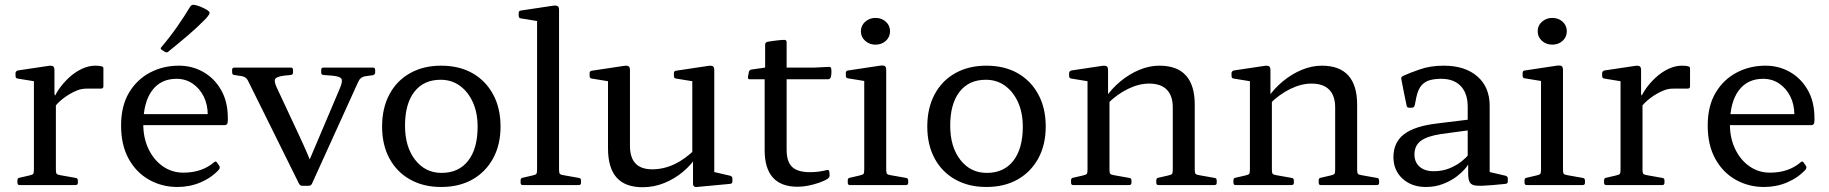

<svg xmlns="http://www.w3.org/2000/svg" viewBox="-20 -775 7660 804"><path d="M122 0V-316H214V0ZM413 -413Q413 -404 403 -404H347Q335 -404 324.5 -402.5Q314 -401 302 -396Q273 -384 247 -364.5Q221 -345 204 -321L201 -350Q209 -376 227 -402Q245 -428 269.5 -450.5Q294 -473 322.5 -486.5Q351 -500 379 -500Q413 -500 413 -490ZM62 0Q53 0 53 -10V-20Q53 -30 63 -31L102 -40Q116 -43 119 -47Q122 -51 122 -65V-180H214V-64Q214 -51 217.5 -47Q221 -43 235 -41L297 -30Q306 -29 306 -19V-9Q306 0 296 0ZM122 -316V-462L140 -432L54 -446Q45 -447 45 -457V-469Q45 -477 55 -480L182 -499Q196 -501 202 -497.5Q208 -494 208 -481V-382L214 -365V-316Z M685 -559Q679 -553 670 -558L658 -566Q649 -571 656 -578Q691 -619 721 -662Q751 -705 777 -748Q783 -756 792 -755Q805 -753 819.5 -747Q834 -741 846 -734Q854 -729 856.5 -725Q859 -721 855.5 -714.5Q852 -708 841 -696Q806 -660 766 -626Q726 -592 685 -559ZM723 8Q658 8 604 -22.5Q550 -53 518.5 -110.5Q487 -168 487 -249Q487 -331 520 -386.5Q553 -442 608 -471Q663 -500 729 -500Q785 -500 831.5 -473.5Q878 -447 906 -398Q934 -349 934 -281Q934 -277 934 -271Q934 -265 933 -260Q930 -251 921 -251H566V-297H873L850 -275Q850 -280 850 -284.5Q850 -289 850 -293Q850 -337 833 -371Q816 -405 786.5 -425Q757 -445 719 -445Q653 -445 616.5 -395.5Q580 -346 580 -254Q580 -197 602 -151Q624 -105 662 -78.5Q700 -52 748 -52Q826 -52 877 -96Q884 -102 889 -94L898 -81Q903 -74 897 -65Q866 -31 820.5 -11.5Q775 8 723 8Z M1245 3Q1237 3 1232 -6L1020 -434Q1015 -445 1007 -450.5Q999 -456 986 -457L961 -461Q952 -462 952 -472V-483Q952 -492 962 -492H1198Q1207 -492 1207 -482V-471Q1207 -462 1197 -461L1168 -458Q1137 -454 1132 -443.5Q1127 -433 1140 -406L1233 -207Q1250 -171 1265 -136Q1280 -101 1295 -65L1239 -18L1404 -407Q1416 -436 1409.5 -445.5Q1403 -455 1373 -458L1334 -461Q1325 -462 1325 -472V-483Q1325 -492 1335 -492H1542Q1551 -492 1551 -482V-471Q1551 -463 1541 -460L1511 -456Q1499 -454 1491.5 -448Q1484 -442 1479 -430L1286 -5Q1282 3 1272 3Z M1827 8Q1753 8 1697 -23.5Q1641 -55 1610.5 -112Q1580 -169 1580 -245Q1580 -322 1610.5 -379.5Q1641 -437 1697 -468.5Q1753 -500 1827 -500Q1903 -500 1958.5 -468.5Q2014 -437 2045 -379.5Q2076 -322 2076 -245Q2076 -169 2045 -112Q2014 -55 1958.5 -23.5Q1903 8 1827 8ZM1829 -51Q1901 -51 1940.5 -102Q1980 -153 1980 -244Q1980 -303 1960 -347Q1940 -391 1905.5 -416Q1871 -441 1825 -441Q1754 -441 1715 -390.5Q1676 -340 1676 -249Q1676 -160 1718.5 -105.5Q1761 -51 1829 -51Z M2229 0V-569H2321V0ZM2169 0Q2160 0 2160 -10V-20Q2160 -30 2170 -31L2209 -40Q2223 -43 2226 -47Q2229 -51 2229 -65V-180H2321V-64Q2321 -51 2324.5 -47Q2328 -43 2342 -41L2404 -30Q2413 -29 2413 -19V-9Q2413 0 2403 0ZM2229 -568V-714L2247 -684L2161 -698Q2152 -699 2152 -709V-721Q2152 -730 2162 -731L2295 -751Q2309 -753 2315 -749.5Q2321 -746 2321 -733V-568Z M2971 -162V-28L2952 -59L3038 -39Q3047 -36 3047 -27V-15Q3047 -6 3037 -5L2898 8Q2891 9 2886.5 5.5Q2882 2 2882 -6V-120L2879 -129V-162ZM2671 9Q2598 9 2562 -31.5Q2526 -72 2526 -154V-316H2618V-164Q2618 -66 2711 -66Q2807 -66 2893 -152L2901 -125Q2877 -87 2841 -56.5Q2805 -26 2761.5 -8.5Q2718 9 2671 9ZM2879 -162V-316H2971V-162ZM2526 -316V-462L2544 -432L2458 -446Q2449 -447 2449 -457V-469Q2449 -478 2459 -479L2592 -499Q2606 -501 2612 -497.5Q2618 -494 2618 -481V-316ZM2879 -316V-462L2897 -432L2811 -446Q2802 -447 2802 -457V-469Q2802 -478 2812 -479L2945 -499Q2959 -501 2965 -497.5Q2971 -494 2971 -481V-316Z M3320 7Q3251 7 3216.5 -31.5Q3182 -70 3182 -146V-482L3184 -492V-588Q3184 -597 3194 -600Q3204 -602 3216 -603.5Q3228 -605 3241 -606.5Q3254 -608 3265 -608Q3274 -608 3274 -598V-148Q3274 -98 3297 -76Q3320 -54 3372 -54Q3388 -54 3405.5 -56Q3423 -58 3443 -63Q3452 -65 3453 -55L3454 -42Q3455 -34 3447 -27Q3431 -17 3409 -9.5Q3387 -2 3364 2.5Q3341 7 3320 7ZM3119 -443Q3111 -443 3112 -453L3116 -474Q3118 -483 3128 -484L3184 -492H3390L3452 -495Q3461 -495 3461 -485Q3462 -477 3461.5 -468.5Q3461 -460 3459 -452Q3456 -443 3447 -443Z M3646 -588Q3621 -588 3603 -604Q3585 -620 3585 -644Q3585 -668 3603 -684Q3621 -700 3646 -700Q3672 -700 3689.5 -684Q3707 -668 3707 -644Q3707 -620 3689.5 -604Q3672 -588 3646 -588ZM3599 0V-317H3691V0ZM3539 0Q3530 0 3530 -10V-20Q3530 -30 3540 -31L3579 -40Q3593 -43 3596 -47Q3599 -51 3599 -65V-180H3691V-64Q3691 -51 3694.5 -47Q3698 -43 3712 -41L3774 -30Q3783 -29 3783 -19V-9Q3783 0 3773 0ZM3599 -317V-463L3617 -433L3531 -447Q3522 -448 3522 -458V-470Q3522 -479 3532 -480L3665 -500Q3679 -502 3685 -498.5Q3691 -495 3691 -482V-317Z M4110 8Q4036 8 3980 -23.5Q3924 -55 3893.5 -112Q3863 -169 3863 -245Q3863 -322 3893.5 -379.5Q3924 -437 3980 -468.5Q4036 -500 4110 -500Q4186 -500 4241.5 -468.5Q4297 -437 4328 -379.5Q4359 -322 4359 -245Q4359 -169 4328 -112Q4297 -55 4241.5 -23.5Q4186 8 4110 8ZM4112 -51Q4184 -51 4223.5 -102Q4263 -153 4263 -244Q4263 -303 4243 -347Q4223 -391 4188.5 -416Q4154 -441 4108 -441Q4037 -441 3998 -390.5Q3959 -340 3959 -249Q3959 -160 4001.5 -105.5Q4044 -51 4112 -51Z M4891 -325Q4891 -374 4866 -399.5Q4841 -425 4792 -425Q4749 -425 4703 -402.5Q4657 -380 4617 -340L4608 -364Q4635 -404 4672 -434.5Q4709 -465 4751 -482.5Q4793 -500 4835 -500Q4909 -500 4946 -459Q4983 -418 4983 -337V0H4891ZM4534 0V-316H4626V0ZM4474 0Q4465 0 4465 -10V-20Q4465 -30 4475 -31L4514 -40Q4528 -43 4531 -47Q4534 -51 4534 -65V-180H4626V-64Q4626 -51 4629.5 -47Q4633 -43 4647 -41L4709 -30Q4718 -29 4718 -19V-9Q4718 0 4708 0ZM4831 0Q4822 0 4822 -10V-20Q4822 -30 4832 -31L4871 -40Q4885 -43 4888 -47Q4891 -51 4891 -65V-180H4983V-64Q4983 -51 4986.5 -47Q4990 -43 5004 -41L5066 -30Q5075 -29 5075 -19V-9Q5075 0 5065 0ZM4534 -316V-462L4552 -432L4466 -446Q4457 -447 4457 -457V-469Q4457 -477 4467 -480L4594 -499Q4608 -501 4614 -497.5Q4620 -494 4620 -481V-382L4626 -365V-316Z M5571 -325Q5571 -374 5546 -399.5Q5521 -425 5472 -425Q5429 -425 5383 -402.5Q5337 -380 5297 -340L5288 -364Q5315 -404 5352 -434.5Q5389 -465 5431 -482.5Q5473 -500 5515 -500Q5589 -500 5626 -459Q5663 -418 5663 -337V0H5571ZM5214 0V-316H5306V0ZM5154 0Q5145 0 5145 -10V-20Q5145 -30 5155 -31L5194 -40Q5208 -43 5211 -47Q5214 -51 5214 -65V-180H5306V-64Q5306 -51 5309.5 -47Q5313 -43 5327 -41L5389 -30Q5398 -29 5398 -19V-9Q5398 0 5388 0ZM5511 0Q5502 0 5502 -10V-20Q5502 -30 5512 -31L5551 -40Q5565 -43 5568 -47Q5571 -51 5571 -65V-180H5663V-64Q5663 -51 5666.5 -47Q5670 -43 5684 -41L5746 -30Q5755 -29 5755 -19V-9Q5755 0 5745 0ZM5214 -316V-462L5232 -432L5146 -446Q5137 -447 5137 -457V-469Q5137 -477 5147 -480L5274 -499Q5288 -501 5294 -497.5Q5300 -494 5300 -481V-382L5306 -365V-316Z M5951 8Q5891 8 5853 -27Q5815 -62 5815 -117Q5815 -179 5859.5 -213Q5904 -247 5998 -258L6137 -275L6135 -230L6016 -214Q5956 -205 5929.5 -185Q5903 -165 5903 -128Q5903 -96 5924.5 -77Q5946 -58 5983 -58Q6021 -58 6050.5 -70.5Q6080 -83 6100 -99Q6120 -115 6128 -126L6140 -113Q6137 -97 6121.5 -76.5Q6106 -56 6080.5 -36.5Q6055 -17 6022 -4.5Q5989 8 5951 8ZM6126 -328Q6126 -384 6097 -414.5Q6068 -445 6015 -445Q5989 -445 5968 -439.5Q5947 -434 5932.5 -417.5Q5918 -401 5911 -368L5904 -333Q5901 -324 5892 -324H5881Q5871 -324 5870 -334Q5864 -362 5858.5 -389.5Q5853 -417 5848 -444Q5846 -452 5855 -457Q5881 -469 5925.5 -484.5Q5970 -500 6025 -500Q6115 -500 6166.5 -455Q6218 -410 6218 -332V-162H6126ZM6218 -162V-28L6199 -59L6285 -39Q6294 -36 6294 -27V-15Q6294 -6 6284 -5L6231 0Q6186 4 6164 2.5Q6142 1 6135 -11Q6128 -23 6128 -48V-99L6126 -107V-162Z M6480 -588Q6455 -588 6437 -604Q6419 -620 6419 -644Q6419 -668 6437 -684Q6455 -700 6480 -700Q6506 -700 6523.5 -684Q6541 -668 6541 -644Q6541 -620 6523.5 -604Q6506 -588 6480 -588ZM6433 0V-317H6525V0ZM6373 0Q6364 0 6364 -10V-20Q6364 -30 6374 -31L6413 -40Q6427 -43 6430 -47Q6433 -51 6433 -65V-180H6525V-64Q6525 -51 6528.5 -47Q6532 -43 6546 -41L6608 -30Q6617 -29 6617 -19V-9Q6617 0 6607 0ZM6433 -317V-463L6451 -433L6365 -447Q6356 -448 6356 -458V-470Q6356 -479 6366 -480L6499 -500Q6513 -502 6519 -498.5Q6525 -495 6525 -482V-317Z M6766 0V-316H6858V0ZM7057 -413Q7057 -404 7047 -404H6991Q6979 -404 6968.5 -402.5Q6958 -401 6946 -396Q6917 -384 6891 -364.5Q6865 -345 6848 -321L6845 -350Q6853 -376 6871 -402Q6889 -428 6913.5 -450.5Q6938 -473 6966.5 -486.5Q6995 -500 7023 -500Q7057 -500 7057 -490ZM6706 0Q6697 0 6697 -10V-20Q6697 -30 6707 -31L6746 -40Q6760 -43 6763 -47Q6766 -51 6766 -65V-180H6858V-64Q6858 -51 6861.5 -47Q6865 -43 6879 -41L6941 -30Q6950 -29 6950 -19V-9Q6950 0 6940 0ZM6766 -316V-462L6784 -432L6698 -446Q6689 -447 6689 -457V-469Q6689 -477 6699 -480L6826 -499Q6840 -501 6846 -497.5Q6852 -494 6852 -481V-382L6858 -365V-316Z M7367 8Q7302 8 7248 -22.5Q7194 -53 7162.5 -110.5Q7131 -168 7131 -249Q7131 -331 7164 -386.5Q7197 -442 7252 -471Q7307 -500 7373 -500Q7429 -500 7475.5 -473.5Q7522 -447 7550 -398Q7578 -349 7578 -281Q7578 -277 7578 -271Q7578 -265 7577 -260Q7574 -251 7565 -251H7210V-297H7517L7494 -275Q7494 -280 7494 -284.5Q7494 -289 7494 -293Q7494 -337 7477 -371Q7460 -405 7430.5 -425Q7401 -445 7363 -445Q7297 -445 7260.5 -395.5Q7224 -346 7224 -254Q7224 -197 7246 -151Q7268 -105 7306 -78.5Q7344 -52 7392 -52Q7470 -52 7521 -96Q7528 -102 7533 -94L7542 -81Q7547 -74 7541 -65Q7510 -31 7464.5 -11.5Q7419 8 7367 8Z"/></svg>

Font: Hahmlet
Style: Regular
Weight: 400
Designer: Minjoo Ham & Mark Frömberg
Foundry: hypertype
Version: Version 1.001; ttfautohint (v1.8.3)